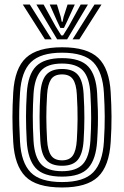

<svg xmlns="http://www.w3.org/2000/svg" viewBox="-20 -819 548 849"><path d="M254.5 10Q140.5 10 92.5 -38.6Q44.5 -87.2 38.5 -191Q35 -251.5 35 -301.1Q35 -350.8 38.5 -410Q45 -517 95.1 -563.5Q145.2 -610 254.5 -610Q365.2 -610 414.4 -562.9Q463.5 -515.8 469.5 -410Q472.8 -354.5 473.1 -304.1Q473.5 -253.8 469.5 -191Q462.8 -84 413.2 -37Q363.8 10 254.5 10ZM254.5 -14Q350.5 -14 392.1 -56.9Q433.8 -99.8 439.5 -192.8Q443.5 -257.5 443.1 -304.8Q442.8 -352 439.5 -408.2Q434.2 -499.5 393.4 -542.8Q352.5 -586 254.5 -586Q159.5 -586 116.9 -544.2Q74.2 -502.5 68.5 -408.2Q65.8 -363.5 65.1 -329.2Q64.5 -295 65.5 -263Q66.5 -231 68.5 -192.5Q73.8 -100 115.4 -57Q157 -14 254.5 -14ZM254.5 -38Q172 -38 137.5 -76.1Q103 -114.2 98.2 -195.5Q95 -254.8 95 -302.4Q95 -350 98.5 -406.5Q103.5 -489.8 139.6 -525.9Q175.8 -562 254.5 -562Q336 -562 370.4 -524.5Q404.8 -487 409.5 -407Q412 -363.5 412.8 -330.1Q413.5 -296.8 412.8 -265.1Q412 -233.5 409.5 -194.5Q404.5 -114.8 370.4 -76.4Q336.2 -38 254.5 -38ZM254.5 -62Q317.5 -62 346.4 -93.4Q375.2 -124.8 379.8 -197.8Q383 -249 383.1 -296.9Q383.2 -344.8 379.8 -403.8Q375.8 -476 346.9 -507Q318 -538 254.5 -538Q188.2 -538 160.4 -505.2Q132.5 -472.5 128.2 -403.5Q125.2 -355 125 -306Q124.8 -257 128.2 -196.5Q132.5 -125.8 161 -93.9Q189.5 -62 254.5 -62ZM254.5 -86Q206.2 -86 184 -112Q161.8 -138 158.2 -197.8Q155 -253.8 155 -301.4Q155 -349 158.2 -402.5Q162 -462.8 184.5 -488.4Q207 -514 254.5 -514Q302.2 -514 324.4 -488.2Q346.5 -462.5 349.8 -403Q353.2 -344.5 353.1 -297.5Q353 -250.5 349.8 -198.5Q346 -139 324.2 -112.5Q302.5 -86 254.5 -86ZM254.5 -110Q287 -110 301.9 -131.2Q316.8 -152.5 319.8 -200.2Q322.5 -245.2 323 -291.6Q323.5 -338 319.8 -401.5Q317.2 -448 302.2 -469Q287.2 -490 254.5 -490Q219.8 -490 205.4 -467.8Q191 -445.5 188.2 -400.8Q184.8 -343.5 184.9 -299.9Q185 -256.2 188.2 -199.5Q191 -153.5 205.8 -131.8Q220.5 -110 254.5 -110ZM80.8 -799H111.8L208.8 -645H178.8ZM140.8 -799H172.8L225.5 -703.2L250.8 -662.5H258.8L284 -703L336.8 -799H368.8L276.8 -645H232.8ZM199.8 -799H231.8L248.5 -744.5L252.8 -722.8H256.8L261.2 -744.5L278.8 -799H310.8L278.5 -728.2L262.8 -695.5H246.8L231.2 -728.2ZM397.8 -799H428.8L330.8 -645H300.8Z"/></svg>

Font: Big Shoulders Inline Text Black
Style: Regular
Weight: 900
Designer: Patric King
Foundry: XO Type Co
Version: Version 1.000